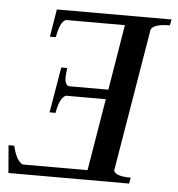

<svg xmlns="http://www.w3.org/2000/svg" viewBox="-55 -629 622 672"><g transform="rotate(5 256.0 -292.5)"><path d="M423 0H-1L-9 -97H11Q23 -45 46 -34H274L316 -287H176Q154 -278 145 -224H124L151 -384H172Q169 -363 169 -350Q169 -327 182 -321H322L360 -551H153Q132 -543 123 -488H102L118 -585H521L517 -564Q462 -564 451 -544L367 -41Q373 -21 427 -21Z"/></g></svg>

Font: Judson
Style: Italic
Weight: 400
Italic angle: -9.5°
Version: Version 20110429